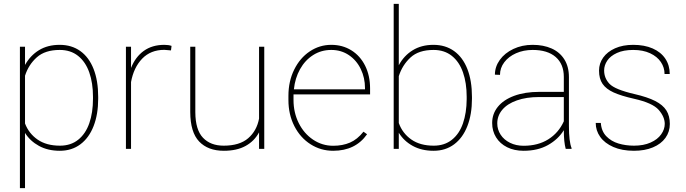

<svg xmlns="http://www.w3.org/2000/svg" viewBox="-20 -770 3546 993"><path d="M109.4 -82.5V203.1H83V-528.3H109.4V-434.1Q136.7 -482.9 181.6 -510.5Q226.6 -538.1 288.6 -538.1Q350.6 -538.1 395.5 -505.9Q440.4 -473.6 464.1 -413.1Q487.8 -352.5 487.8 -269V-259.3Q487.8 -178.7 464.1 -117.9Q440.4 -57.1 395.8 -23.7Q351.1 9.8 289.6 9.8Q227.5 9.8 181.6 -15.4Q135.7 -40.5 109.4 -82.5ZM109.4 -378.4V-131.3Q129.4 -79.1 174.8 -47.9Q220.2 -16.6 290 -16.6Q346.2 -16.6 384.5 -47.4Q422.9 -78.1 441.9 -132.8Q460.9 -187.5 460.9 -259.3V-269.5Q460.9 -340.8 441.7 -395.5Q422.4 -450.2 383.8 -481Q345.2 -511.7 289.1 -511.7Q212.9 -511.7 170.2 -473.4Q127.4 -435.1 109.4 -378.4Z M830.1 -512.2Q759.3 -512.2 715.3 -466.6Q671.4 -420.9 657.7 -345.7V0H631.3V-528.3H657.7V-418.5Q680.2 -475.6 723.6 -506.8Q767.1 -538.1 830.1 -538.1Q851.1 -538.1 867.2 -532.7L864.3 -509.3Z M1319.8 0V-85.4Q1295.4 -40 1250 -15.1Q1204.6 9.8 1137.7 9.8Q1055.7 9.8 1010 -38.1Q964.4 -85.9 963.9 -190.4V-528.3H990.2V-189.5Q990.7 -98.6 1029.8 -57.6Q1068.8 -16.6 1136.7 -16.6Q1219.2 -16.6 1263.7 -55.2Q1308.1 -93.8 1319.8 -156.7V-528.3H1346.7V0Z M1878.4 -75.7Q1818.4 9.8 1703.1 9.8Q1639.2 9.8 1586.2 -23.9Q1533.2 -57.6 1502.4 -117.7Q1471.7 -177.7 1471.7 -252.9V-274.4Q1471.7 -349.6 1501.5 -409.9Q1531.2 -470.2 1582 -504.2Q1632.8 -538.1 1693.4 -538.1Q1751.5 -538.1 1797.1 -509.8Q1842.8 -481.4 1868.4 -430.2Q1894 -378.9 1894 -312.5V-281.7H1498V-252.9Q1498 -188 1524.9 -133.8Q1551.8 -79.6 1598.9 -47.9Q1646 -16.1 1703.1 -16.1Q1752 -16.1 1790 -32.5Q1828.1 -48.8 1859.9 -88.9ZM1500 -308.1H1867.7V-314.5Q1867.7 -367.7 1845.9 -412.8Q1824.2 -458 1784.4 -484.9Q1744.6 -511.7 1693.4 -511.7Q1641.1 -511.7 1599.4 -485.1Q1557.6 -458.5 1531.7 -412.1Q1505.9 -365.7 1500 -308.1Z M2420.9 -259.3Q2420.9 -178.7 2397.2 -117.9Q2373.5 -57.1 2328.9 -23.7Q2284.2 9.8 2222.7 9.8Q2160.6 9.8 2114.7 -15.4Q2068.8 -40.5 2042.5 -83.5V0H2016.1V-750H2042.5V-432.6Q2068.8 -481.9 2114.3 -510Q2159.7 -538.1 2221.7 -538.1Q2283.7 -538.1 2328.6 -505.9Q2373.5 -473.6 2397.2 -413.1Q2420.9 -352.5 2420.9 -269ZM2042.5 -376V-133.8Q2061.5 -80.6 2107.2 -48.6Q2152.8 -16.6 2223.1 -16.6Q2278.8 -16.6 2317.1 -47.1Q2355.5 -77.6 2374.3 -131.8Q2393.1 -186 2393.6 -256.8V-269.5Q2393.6 -340.8 2374.5 -395.5Q2355.5 -450.2 2316.9 -481Q2278.3 -511.7 2222.2 -511.7Q2145 -511.7 2102.8 -472.4Q2060.5 -433.1 2042.5 -376Z M2905.8 0Q2896 -35.2 2896 -96.7Q2867.2 -49.8 2814.5 -20Q2761.7 9.8 2688 9.8Q2639.6 9.8 2602.8 -8.5Q2565.9 -26.9 2545.7 -59.6Q2525.4 -92.3 2525.4 -133.8Q2525.4 -181.2 2554.7 -217.5Q2584 -253.9 2639.2 -274.4Q2694.3 -294.9 2769.5 -294.9H2896V-372.1Q2896 -438.5 2854 -475.1Q2812 -511.7 2734.9 -511.7Q2687.5 -511.7 2648.9 -494.6Q2610.4 -477.5 2588.1 -448Q2565.9 -418.5 2565.9 -382.8L2539.6 -383.8Q2539.6 -424.8 2564.9 -460.2Q2590.3 -495.6 2635 -516.8Q2679.7 -538.1 2734.9 -538.1Q2790.5 -538.1 2832.8 -519.3Q2875 -500.5 2898.7 -462.9Q2922.4 -425.3 2922.4 -371.1V-118.2Q2922.4 -38.1 2936 -4.4V0ZM2896 -142.6V-268.1H2768.6Q2702.1 -268.1 2653.1 -250.7Q2604 -233.4 2577.9 -202.4Q2551.8 -171.4 2551.8 -131.8Q2551.8 -100.1 2569.1 -73.5Q2586.4 -46.9 2617.7 -31.5Q2648.9 -16.1 2688 -16.1Q2762.7 -16.1 2815.9 -49.6Q2869.1 -83 2896 -142.6Z M3386.7 -201.7Q3355 -237.8 3258.8 -259.3Q3191.9 -274.4 3153.3 -292Q3114.7 -309.6 3096.4 -336.2Q3078.1 -362.8 3078.1 -404.8Q3078.1 -441.9 3099.6 -472.2Q3121.1 -502.4 3161.1 -520.3Q3201.2 -538.1 3254.9 -538.1Q3313 -538.1 3355.7 -519.3Q3398.4 -500.5 3421.1 -466.3Q3443.8 -432.1 3443.8 -387.2H3417Q3417 -420.9 3397.9 -449.2Q3378.9 -477.5 3342.3 -494.6Q3305.7 -511.7 3254.9 -511.7Q3204.6 -511.7 3170.7 -496.1Q3136.7 -480.5 3120.6 -456.3Q3104.5 -432.1 3104.5 -405.8Q3104.5 -365.7 3132.3 -336.4Q3160.2 -307.1 3260.7 -283.7Q3328.6 -268.1 3368.4 -247.8Q3408.2 -227.5 3426.3 -199Q3444.3 -170.4 3444.3 -128.9Q3444.3 -88.4 3421.6 -56.9Q3398.9 -25.4 3356.9 -7.8Q3314.9 9.8 3258.8 9.8Q3196.8 9.8 3152.1 -9.8Q3107.4 -29.3 3084.2 -62Q3061 -94.7 3061 -134.3H3087.4Q3090.3 -91.8 3115.7 -65.4Q3141.1 -39.1 3178.7 -27.8Q3216.3 -16.6 3258.8 -16.6Q3308.6 -16.6 3344.7 -32.7Q3380.9 -48.8 3399.4 -75Q3418 -101.1 3418 -129.4Q3418 -165.5 3386.7 -201.7Z"/></svg>

Font: Mardoto Thin
Style: Regular
Weight: 250
Designer: Christian Robertson, Vahan Hovhannisyan
Foundry: Google
Version: Version 1.000